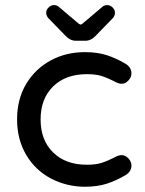

<svg xmlns="http://www.w3.org/2000/svg" viewBox="-20 -710 561 741"><path d="M177.7 -20.5Q116.2 -52.7 81.1 -112.3Q45.9 -171.9 45.9 -249Q45.9 -328.1 82 -387.7Q117.2 -445.3 176.3 -477.1Q235.4 -508.8 307.6 -508.8Q356.4 -508.8 393.6 -496.6Q430.7 -484.4 467.8 -461.9Q487.3 -448.2 487.3 -426.8Q487.3 -412.1 475.6 -399.4Q463.9 -386.7 449.2 -386.7Q439.5 -386.7 427.7 -392.6Q393.6 -410.2 371.1 -417Q348.6 -423.8 315.4 -423.8Q233.4 -423.8 185.1 -376.5Q136.7 -329.1 136.7 -249Q136.7 -168.9 185.1 -121.6Q233.4 -74.2 315.4 -74.2Q348.6 -74.2 371.1 -81.1Q393.6 -87.9 427.7 -105.5Q439.5 -111.3 449.2 -111.3Q463.9 -111.3 475.6 -98.6Q487.3 -85.9 487.3 -71.3Q487.3 -49.8 467.8 -36.1Q430.7 -13.7 393.6 -1.5Q356.4 10.7 307.6 10.7Q238.3 10.7 177.7 -20.5ZM232.4 -572.3 166 -640.6Q158.2 -650.4 158.2 -661.1Q158.2 -671.9 167.5 -681.2Q176.8 -690.4 188.5 -690.4Q199.2 -690.4 207 -683.6L283.2 -619.1Q289.1 -615.2 291 -615.2Q294.9 -615.2 298.8 -619.1L375 -683.6Q382.8 -690.4 393.6 -690.4Q405.3 -690.4 414.6 -681.2Q423.8 -671.9 423.8 -661.1Q423.8 -650.4 416 -640.6L349.6 -572.3Q331.1 -552.7 309.6 -552.7H272.5Q251 -552.7 232.4 -572.3Z"/></svg>

Font: jf-openhuninn-2.1
Style: Regular
Weight: 400
Designer: [Kosugi Maru]
Designed by MOTOYA      

[Varela Round]
Joe Prince (Latin component); Avraham Cornfeld (Hebrew component)
Foundry: justfont Co., Ltd.
Version: 2.1